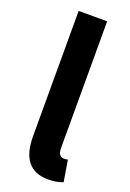

<svg xmlns="http://www.w3.org/2000/svg" viewBox="-152 -833 612 902"><g transform="rotate(20 154.0 -382.5)"><path d="M211.9 13.7Q77.1 13.7 77.1 -153.3V-779.3H219.7V-462.9V-146.5Q219.7 -103.5 249 -103.5Q258.8 -103.5 268.6 -105.5L286.1 1Q254.9 13.7 211.9 13.7Z"/></g></svg>

Font: Bpmf GenSeki Gothic B
Style: B
Weight: 700
Foundry: But Ko
Version: Version 1.320